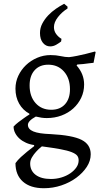

<svg xmlns="http://www.w3.org/2000/svg" viewBox="-20 -756 544 1018"><path d="M228 -130Q214 -130 200 -132Q186 -134 170 -138Q128 -115 128 -94Q128 -71 157 -59Q186 -47 248 -45Q364 -39 412.5 -14.5Q461 10 461 62Q461 97 440 129Q419 161 384.5 186.5Q350 212 305.5 227Q261 242 213 242Q141 242 101.5 207Q62 172 62 109Q74 92 91 76.5Q108 61 124 48Q142 33 161 19V13Q138 10 118 1Q98 -8 83.5 -21Q69 -34 60.5 -50.5Q52 -67 52 -85Q63 -97 78 -108.5Q93 -120 106 -129Q121 -140 136 -149V-153Q101 -172 81.5 -206.5Q62 -241 62 -286Q62 -322 77 -354Q92 -386 117.5 -410.5Q143 -435 177 -449.5Q211 -464 248 -464Q277 -464 301.5 -458.5Q326 -453 346 -453Q365 -455 389 -460Q413 -465 434 -470Q459 -476 484 -483L487 -479L476 -423Q463 -422 449 -420Q437 -418 421.5 -416.5Q406 -415 390 -414L386 -409Q426 -364 426 -308Q426 -270 410.5 -237.5Q395 -205 368.5 -181Q342 -157 306 -143.5Q270 -130 228 -130ZM252 -174Q298 -174 324.5 -203Q351 -232 351 -283Q351 -341 319 -377Q287 -413 236 -413Q190 -413 163.5 -383.5Q137 -354 137 -303Q137 -245 168.5 -209.5Q200 -174 252 -174ZM250 193Q279 193 305.5 185Q332 177 352.5 163Q373 149 385 131.5Q397 114 397 94Q397 79 389 69Q381 59 359.5 50.5Q338 42 300 35Q262 28 202 20Q184 34 171 49Q159 62 149.5 78Q140 94 140 111Q140 149 169 171Q198 193 250 193ZM304 -536Q294 -528 278.5 -519Q263 -510 246 -510Q223 -510 207.5 -529Q192 -548 192 -581Q192 -608 204.5 -631.5Q217 -655 235.5 -674.5Q254 -694 276.5 -709.5Q299 -725 320 -736L338 -721V-711Q308 -692 287 -665Q266 -638 266 -612Q266 -592 277.5 -576Q289 -560 306 -550Z"/></svg>

Font: Alegreya
Style: Regular
Weight: 400
Designer: Juan Pablo del Peral
Foundry: Juan Pablo del Peral
Version: Version 1.003